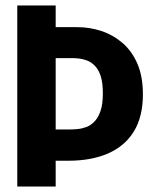

<svg xmlns="http://www.w3.org/2000/svg" viewBox="-20 -680 558 700"><path d="M142 -94V-208H235Q247 -208 263 -209.5Q279 -211 295 -217Q311 -223 324.5 -237Q338 -251 346.5 -275.5Q355 -300 355 -340Q355 -379 347 -403Q339 -427 325.5 -440.5Q312 -454 297 -459.5Q282 -465 269 -466.5Q256 -468 248 -468H142V-581H262Q307 -581 349.5 -567Q392 -553 426.5 -523.5Q461 -494 481 -447.5Q501 -401 501 -336Q501 -255 468.5 -201.5Q436 -148 375 -121Q314 -94 229 -94ZM43 0V-660H183V0Z"/></svg>

Font: Bricolage Grotesque 72pt SemiCondensed
Style: Bold
Weight: 700
Width: 4
Designer: Mathieu Triay
Foundry: Atelier Triay
Version: Version 1.001;gftools[0.9.33.dev8+g029e19f]